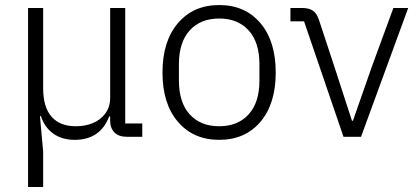

<svg xmlns="http://www.w3.org/2000/svg" viewBox="-20 -545 1666 765"><path d="M91.8 200.2V-513.2H151.9V-193.8Q151.9 -118.2 185.3 -80.1Q218.8 -42 282.2 -42Q318.4 -42 348.6 -54Q378.9 -65.9 398.9 -92Q418.9 -118.2 418.9 -154.8V-513.2H479V-53.2H546.9V0H484.9Q453.1 0 436 -17.3Q418.9 -34.7 418.9 -64V-81.1H415Q379.4 12.2 277.8 12.2Q227.5 12.2 192.9 -12.2Q158.2 -36.6 143.1 -82H139.2L151.9 58.1V200.2Z M627.4 -255.9Q627.4 -380.9 689 -452.9Q750.5 -524.9 853.5 -524.9Q956.5 -524.9 1017.6 -452.9Q1078.6 -380.9 1078.6 -255.9Q1078.6 -131.3 1017.6 -59.6Q956.5 12.2 853.5 12.2Q750.5 12.2 689 -59.6Q627.4 -131.3 627.4 -255.9ZM853.5 -42Q927.7 -42 970.7 -89.4Q1013.7 -136.7 1013.7 -224.1V-289.1Q1013.7 -376.5 970.7 -423.8Q927.7 -471.2 853.5 -471.2Q778.8 -471.2 735.8 -423.8Q692.9 -376.5 692.9 -289.1V-224.1Q692.9 -136.7 735.8 -89.4Q778.8 -42 853.5 -42Z M1348.6 0 1191.4 -460H1137.2V-513.2H1183.6Q1210.4 -513.2 1226.1 -502.9Q1241.7 -492.7 1250.5 -466.8L1312.5 -278.8L1382.3 -64H1386.2L1461.4 -278.8L1547.4 -513.2H1606.4L1418.5 0Z"/></svg>

Font: Anuphan Light
Style: Regular
Weight: 300
Designer: Mike Abbink, Paul van der Laan, Pieter van Rosmalen, Mint Tantisuwanna
Foundry: Bold Monday; Cadson Demak
Version: Version 3.002;hotconv 1.0.109;makeotfexe 2.5.65596